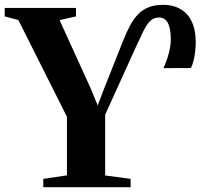

<svg xmlns="http://www.w3.org/2000/svg" viewBox="-38 -776 854 796"><path d="M141.5 0V-34.5L239.5 -49V-292L38 -693L-18.5 -708V-743H277V-708L209 -692.5L340 -405L367 -338.5L392 -404.5L471.5 -605Q486 -642 501.2 -670.2Q516.5 -698.5 535.2 -717.5Q554 -736.5 579 -746.2Q604 -756 639 -756Q668 -756 692.5 -746.8Q717 -737.5 735.2 -718.8Q753.5 -700 763.5 -670.5Q773.5 -641 773.5 -600Q773.5 -585 771.5 -565.5Q769.5 -546 765 -527Q760.5 -508 753.5 -494L639.5 -493.5Q652.5 -520.5 661.2 -552.8Q670 -585 670 -611Q670 -646.5 663.8 -666.5Q657.5 -686.5 646.5 -695Q635.5 -703.5 621 -703.5Q600 -703.5 585.5 -689.8Q571 -676 558.2 -650.5Q545.5 -625 529 -589L398 -300.5V-48.5L503.5 -34.5V0Z"/></svg>

Font: Merriweather 96pt
Style: Bold
Weight: 700
Version: Version 2.100